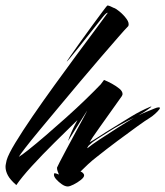

<svg xmlns="http://www.w3.org/2000/svg" viewBox="-25 -669 598 694"><path d="M220 5Q210 5 198.5 -3Q187 -11 178.5 -20.5Q170 -30 170 -37Q170 -43 173 -43Q175 -43 179 -41.5Q183 -40 188 -38Q185 -45 183 -51Q181 -57 181 -63Q181 -64 191 -83.5Q201 -103 216 -131Q231 -159 247 -188.5Q263 -218 275 -240Q287 -262 290 -269L288 -266Q283 -258 272 -240.5Q261 -223 249 -204Q237 -185 229 -172Q221 -159 221 -160Q226 -175 234 -193Q242 -211 255 -235Q216 -197 171.5 -153Q127 -109 90 -68.5Q53 -28 34 0Q12 -19 3.5 -35Q-5 -51 -5 -66Q-5 -72 -3.5 -78Q-2 -84 -1 -90Q5 -111 30.5 -153Q56 -195 93 -249Q130 -303 172 -361Q214 -419 253 -472Q292 -525 322 -565Q352 -605 364 -622Q364 -622 364 -622.5Q364 -623 363 -623Q362 -623 358 -620Q354 -617 346 -607Q324 -579 301 -550Q278 -521 259 -497Q240 -473 228 -459Q216 -445 216 -446Q216 -447 230.5 -468Q245 -489 266.5 -519Q288 -549 310 -579Q332 -609 347 -629Q362 -649 363 -649H364Q368 -649 374.5 -646Q381 -643 385 -641Q393 -639 407.5 -627Q422 -615 432.5 -600.5Q443 -586 439 -575Q427 -563 401 -533Q375 -503 339.5 -462Q304 -421 265 -374.5Q226 -328 188 -282.5Q150 -237 118 -198.5Q86 -160 66 -134Q46 -108 43 -102Q52 -107 78.5 -128Q105 -149 140.5 -179.5Q176 -210 214 -244Q252 -278 285 -310Q318 -342 339 -364L351 -380Q364 -375 379.5 -366.5Q395 -358 406.5 -348.5Q418 -339 418 -329Q418 -326 415 -321Q366 -252 335 -208.5Q304 -165 299 -155Q311 -161 333 -175.5Q355 -190 383 -207Q415 -227 449.5 -248Q484 -269 518 -283Q526 -286 518.5 -280Q511 -274 498 -265.5Q485 -257 476 -252Q492 -260 503.5 -264.5Q515 -269 534 -277Q543 -281 549 -281Q556 -281 551 -274Q546 -267 535.5 -257.5Q525 -248 515 -242Q503 -235 471 -212Q439 -189 399.5 -159.5Q360 -130 325 -102Q308 -89 293 -75Q278 -61 266 -49Q270 -48 274.5 -44Q279 -40 279 -35Q279 -28 267 -18.5Q255 -9 241 -2Q227 5 220 5ZM292 -134Q305 -145 334.5 -164.5Q364 -184 398.5 -206Q433 -228 459 -243Q437 -233 411 -218.5Q385 -204 368 -193Q343 -177 326 -166.5Q309 -156 298 -145Q295 -143 292 -137.5Q289 -132 292 -134Z"/></svg>

Font: Smooch
Style: Regular
Weight: 400
Designer: Robert E. Leuschke
Foundry: Robert E. Leuschke
Version: Version 1.010; ttfautohint (v1.8.3)